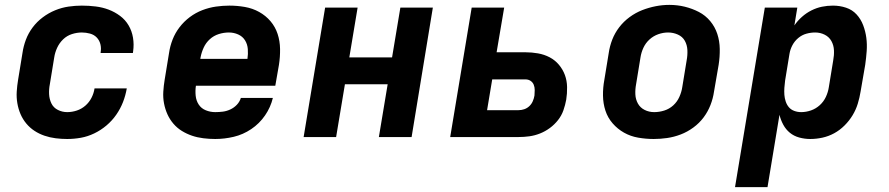

<svg xmlns="http://www.w3.org/2000/svg" viewBox="-20 -561 3640 786"><path d="M255 8Q231 8 207.5 5Q184 2 162 -5.5Q140 -13 121 -25.5Q102 -38 87.5 -55.5Q73 -73 64 -94Q55 -115 51 -138.5Q47 -162 48.5 -186Q50 -210 54 -234L72 -344Q76 -372 86 -398.5Q96 -425 113.5 -448.5Q131 -472 155 -490Q179 -508 206 -519Q233 -530 260.5 -534Q288 -538 315 -538Q344 -538 372 -534.5Q400 -531 425 -521.5Q450 -512 471.5 -496Q493 -480 506.5 -457Q520 -434 524.5 -406.5Q529 -379 525 -351Q525 -349 524.5 -347.5Q524 -346 524 -344H392Q392 -345 392 -345.5Q392 -346 392 -347Q395 -364 391 -380Q387 -396 376 -407.5Q365 -419 348.5 -423.5Q332 -428 315 -428Q295 -428 274.5 -421.5Q254 -415 238.5 -400Q223 -385 214 -365.5Q205 -346 202 -326L184 -216Q180 -196 181 -175.5Q182 -155 190.5 -137.5Q199 -120 217 -111Q235 -102 255 -102Q275 -102 294.5 -108.5Q314 -115 329.5 -128.5Q345 -142 354.5 -160.5Q364 -179 367 -199H499Q494 -170 483.5 -143Q473 -116 456 -91.5Q439 -67 416 -47.5Q393 -28 366 -15Q339 -2 311 3Q283 8 255 8Z M861 8Q837 8 812.5 5Q788 2 766 -5.5Q744 -13 724.5 -25Q705 -37 690 -54.5Q675 -72 665.5 -93Q656 -114 651.5 -137.5Q647 -161 648.5 -185.5Q650 -210 654 -234L672 -344Q676 -372 686.5 -399Q697 -426 715 -449.5Q733 -473 757 -491Q781 -509 808.5 -519.5Q836 -530 864 -534Q892 -538 919 -538Q951 -538 982.5 -532.5Q1014 -527 1041 -512Q1068 -497 1087.5 -474Q1107 -451 1116.5 -422Q1126 -393 1126.5 -360.5Q1127 -328 1122 -296L1107 -210H782Q779 -190 781 -169.5Q783 -149 793.5 -133Q804 -117 822.5 -109.5Q841 -102 861 -102Q877 -102 892.5 -104Q908 -106 923 -113Q938 -120 949.5 -132Q961 -144 966 -160H1097Q1088 -122 1065 -88.5Q1042 -55 1008.5 -32.5Q975 -10 937 -1Q899 8 861 8ZM993 -320Q996 -340 994.5 -360Q993 -380 983 -396Q973 -412 955 -420Q937 -428 917 -428Q896 -428 875.5 -421.5Q855 -415 839 -400.5Q823 -386 814 -366.5Q805 -347 801 -326L800 -320Z M1223 0 1311 -530H1444L1410 -326H1585L1619 -530H1752L1665 0H1531L1567 -216H1392L1356 0Z M1823 0 1911 -530H2044L2013 -347H2131Q2157 -347 2182.5 -342.5Q2208 -338 2230 -326.5Q2252 -315 2268 -296Q2284 -277 2292.5 -254Q2301 -231 2301.5 -204.5Q2302 -178 2298 -153Q2294 -131 2286.5 -109.5Q2279 -88 2264.5 -69.5Q2250 -51 2231 -37Q2212 -23 2190.5 -14.5Q2169 -6 2147 -3Q2125 0 2103 0ZM2103 -110Q2115 -110 2126.5 -114Q2138 -118 2147 -126.5Q2156 -135 2161 -146.5Q2166 -158 2168 -170Q2169 -181 2169 -192.5Q2169 -204 2165 -214Q2161 -224 2152 -230Q2143 -236 2131 -236H1995L1974 -110Z M2656 8Q2624 8 2592.5 2.5Q2561 -3 2534.5 -18Q2508 -33 2488 -56Q2468 -79 2458.5 -108Q2449 -137 2448.5 -169.5Q2448 -202 2454 -234L2472 -344Q2476 -372 2486.5 -399Q2497 -426 2515 -449.5Q2533 -473 2557.5 -491Q2582 -509 2609 -519.5Q2636 -530 2664 -535.5Q2692 -541 2720 -541Q2753 -541 2783.5 -533.5Q2814 -526 2841 -512Q2868 -498 2887.5 -474.5Q2907 -451 2916.5 -422Q2926 -393 2926.5 -360.5Q2927 -328 2922 -296L2903 -186Q2899 -158 2888.5 -131Q2878 -104 2860.5 -80.5Q2843 -57 2818.5 -39Q2794 -21 2766.5 -10.5Q2739 0 2711 4Q2683 8 2656 8ZM2658 -102Q2679 -102 2699.5 -108.5Q2720 -115 2736 -129.5Q2752 -144 2761 -164Q2770 -184 2773 -204L2791 -314Q2795 -335 2794 -356Q2793 -377 2783.5 -394Q2774 -411 2755 -419.5Q2736 -428 2715 -428Q2695 -428 2675 -421Q2655 -414 2639 -399.5Q2623 -385 2614 -365.5Q2605 -346 2602 -326L2584 -216Q2580 -195 2581 -174.5Q2582 -154 2591.5 -137Q2601 -120 2619 -111Q2637 -102 2658 -102Z M2989 205 3111 -530H3244L3232 -457Q3245 -476 3263 -492Q3281 -508 3302 -518.5Q3323 -529 3345 -533.5Q3367 -538 3390 -538Q3418 -538 3443.5 -529.5Q3469 -521 3486.5 -502Q3504 -483 3513.5 -458Q3523 -433 3526.5 -406.5Q3530 -380 3528 -352Q3526 -324 3522 -296L3503 -186Q3499 -161 3491.5 -136.5Q3484 -112 3470.5 -89.5Q3457 -67 3437.5 -47.5Q3418 -28 3395 -15.5Q3372 -3 3347 2.5Q3322 8 3297 8Q3274 8 3252 2Q3230 -4 3213.5 -17.5Q3197 -31 3186.5 -50.5Q3176 -70 3171 -91L3122 205ZM3260 -102Q3280 -102 3300 -109Q3320 -116 3336 -130.5Q3352 -145 3361 -164.5Q3370 -184 3373 -204L3391 -314Q3395 -335 3394 -355.5Q3393 -376 3383.5 -393Q3374 -410 3356 -419Q3338 -428 3317 -428Q3299 -428 3281 -423Q3263 -418 3248 -405.5Q3233 -393 3224 -376Q3215 -359 3212 -341L3194 -231Q3192 -216 3191 -201.5Q3190 -187 3191 -173Q3192 -159 3196.5 -145.5Q3201 -132 3209.5 -122Q3218 -112 3231.5 -107Q3245 -102 3260 -102Z"/></svg>

Font: Iosevka Curly XBdExObl
Style: Regular
Weight: 800
Width: 7
Italic angle: -9°
Monospace: yes
Designer: Belleve Invis
Foundry: Belleve Invis
Version: Version 11.1.0; ttfautohint (v1.8.3)